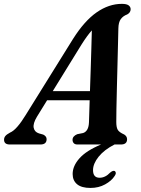

<svg xmlns="http://www.w3.org/2000/svg" viewBox="-58 -730 711 970"><path d="M128.5 -140Q108 -106 112.2 -84.5Q116.5 -63 139 -56L160.5 -50Q177.5 -41.5 177.5 -27Q177.5 0 146 0H-8Q-37.5 0 -37.5 -24Q-37.5 -34.5 -31.2 -42.5Q-25 -50.5 -7.5 -60Q10.5 -67.5 30.5 -90.8Q50.5 -114 71.5 -148.5L311 -533.5Q368.5 -624.5 430.2 -667.5Q492 -710.5 557.5 -710.5Q582 -710.5 592 -702.8Q602 -695 602 -683.5Q602 -666.5 584.5 -657Q564 -649.5 552.2 -633.5Q540.5 -617.5 540 -586Q539.5 -559.5 538.2 -510.2Q537 -461 535.5 -401.8Q534 -342.5 532.5 -284.2Q531 -226 530.2 -180.2Q529.5 -134.5 529.5 -113.5Q529.5 -87.5 536.5 -74.8Q543.5 -62 569.5 -50.5Q584 -41.5 584 -26.5Q584 0 552.5 0H520.5Q468.5 26.5 440.2 61.8Q412 97 412 129.5Q412 168 445 168Q474 168 498.5 142Q511.5 131 520 133.5Q525 135 526.8 141.8Q528.5 148.5 520.5 160Q505.5 183.5 473 201.5Q440.5 219.5 399 219.5Q354 219.5 331.5 200.8Q309 182 309 149Q309 108.5 343.5 69.8Q378 31 452.5 0H334Q320.5 0 314.5 -6.8Q308.5 -13.5 308.5 -23.5Q308.5 -42 332 -52L362 -58Q390 -67.5 391.5 -112.5Q392 -130.5 393 -159.2Q394 -188 395 -223.5H180ZM353.5 -504.5 208.5 -269.5H396.5Q398.5 -321.5 400.2 -377.8Q402 -434 403.5 -485.8Q405 -537.5 406 -576.5Q395.5 -565 382.5 -547.5Q369.5 -530 353.5 -504.5Z"/></svg>

Font: Fraunces 72pt S050 SemiBold
Style: Italic
Weight: 600
Italic angle: -16°
Version: Version 1.000; ttfautohint (v1.8.3)